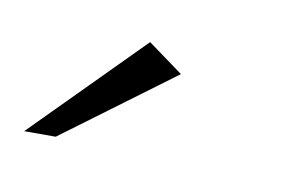

<svg xmlns="http://www.w3.org/2000/svg" viewBox="-31 -616 295 198"><g transform="rotate(10 116.5 -516.5)"><path d="M2 -460 114 -573 151 -546 35 -460Z"/></g></svg>

Font: Genos
Style: Regular
Weight: 400
Designer: Robert E. Leuschke
Foundry: Robert E. Leuschke
Version: Version 1.010